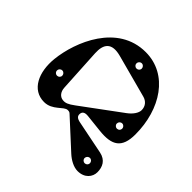

<svg xmlns="http://www.w3.org/2000/svg" viewBox="-235 -994 1414 1414"><g transform="rotate(45 472.0 -287.5)"><path d="M787 -14 528 -66C492 -73 479 -86 481 -110C483 -132 498 -145 535 -141L674 -126C812 -111 878 -151 878 -292C878 -554 736 -775 503 -775C212 -775 84 -462 63 -264C47 -113 106 15 233 15C320 15 359 -67 399 -67C412 -67 419 -65 427 -57L645 143C679 174 725 200 767 200C840 200 877 151 877 102C877 49 855 0 787 -14ZM264 -166 245 -505C240 -599 278 -649 387 -620L723 -530C759 -520 784 -492 784 -451C784 -423 761 -387 722 -358L413 -130C371 -99 350 -90 322 -93C290 -96 266 -124 264 -166ZM764 122C748 122 736 110 736 95C736 80 748 67 764 67C779 67 791 80 791 95C791 110 779 122 764 122ZM164 -190C148 -190 136 -202 136 -217C136 -232 148 -245 164 -245C179 -245 191 -232 191 -217C191 -202 179 -190 164 -190ZM541 -641C525 -641 513 -653 513 -668C513 -683 525 -696 541 -696C556 -696 568 -683 568 -668C568 -653 556 -641 541 -641ZM752 -226C736 -226 724 -238 724 -253C724 -268 736 -281 752 -281C767 -281 779 -268 779 -253C779 -238 767 -226 752 -226Z"/></g></svg>

Font: Pilowlava Atome
Style: Regular
Weight: 500
Designer: Anton Moglia, Jérémy Landes, Maksym Kobuzan (Cyrillic), Velvetyne Type Foundry
Foundry: Anton Moglia, Jérémy Landes, Velvetyne Type Foundry
Version: Version 1.002;Glyphs 3.3 (3303)